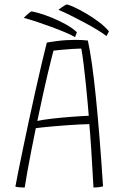

<svg xmlns="http://www.w3.org/2000/svg" viewBox="-20 -846 539 874"><path d="M92.5 7.5Q85.5 7.5 79.2 7.2Q73 7 67.5 6.5Q62 6 57.5 5.2Q53 4.5 50 3.5Q54 -18 63 -63.8Q72 -109.5 84.8 -170.2Q97.5 -231 112 -298.8Q126.5 -366.5 141.5 -433Q156.5 -499.5 169.8 -556.5Q183 -613.5 193 -652Q203.5 -654.5 242 -659.5Q280.5 -664.5 324 -664.5Q337 -664.5 352.5 -663.8Q368 -663 380 -661.5Q389.5 -617.5 398.8 -552.5Q408 -487.5 416.5 -403Q425 -318.5 433.2 -216.8Q441.5 -115 449 2.5Q442.5 4 435 5.2Q427.5 6.5 420.2 7Q413 7.5 405.5 7.5Q404.5 -7 403 -35.8Q401.5 -64.5 399.2 -100.8Q397 -137 394.8 -173Q392.5 -209 390.2 -238Q388 -267 386.5 -281Q370.5 -281 343 -279.5Q315.5 -278 283.5 -275.8Q251.5 -273.5 221.5 -270.8Q191.5 -268 170 -265.8Q148.5 -263.5 143 -262.5Q132.5 -211 122.2 -158.8Q112 -106.5 104.2 -62.8Q96.5 -19 92.5 7.5ZM150 -295.5Q175 -301 216 -305.8Q257 -310.5 302 -314Q347 -317.5 384 -319Q382.5 -339 379 -378Q375.5 -417 370.8 -463.2Q366 -509.5 360.8 -552.8Q355.5 -596 350 -625Q335.5 -625 309.2 -623.2Q283 -621.5 258.5 -619.2Q234 -617 223.5 -615.5Q220.5 -604.5 213.8 -578Q207 -551.5 197.2 -510.2Q187.5 -469 175.5 -415Q163.5 -361 150 -295.5ZM464.5 -682Q449.5 -694 422.2 -710.5Q395 -727 362.8 -744.2Q330.5 -761.5 299.5 -776.8Q268.5 -792 246 -801.5Q251.5 -806 258.5 -810.8Q265.5 -815.5 272.2 -819.8Q279 -824 283.5 -826Q293.5 -824.5 317.5 -813.5Q341.5 -802.5 371.5 -785Q401.5 -767.5 429.8 -746.2Q458 -725 476 -703Q475.5 -701.5 473 -697Q470.5 -692.5 468 -688Q465.5 -683.5 464.5 -682ZM321.5 -677Q305 -687 275.8 -699.2Q246.5 -711.5 212 -724.2Q177.5 -737 144.8 -747.8Q112 -758.5 88 -764.5Q93 -769.5 99.2 -775.5Q105.5 -781.5 111.8 -786.5Q118 -791.5 122 -794Q132 -793.5 157.2 -786.2Q182.5 -779 214.8 -766Q247 -753 278 -736Q309 -719 330 -699.5Q329.5 -697.5 326 -688.5Q322.5 -679.5 321.5 -677Z"/></svg>

Font: Grandstander Thin Thin
Style: Regular
Weight: 250
Version: Version 1.200